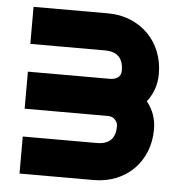

<svg xmlns="http://www.w3.org/2000/svg" viewBox="-48 -676 688 723"><g transform="rotate(5 296.0 -315.0)"><path d="M506 -313Q542 -268 542 -210Q542 -164 526.5 -125.5Q511 -87 483 -59Q455 -31 416.5 -15.5Q378 0 332 0H52V-140H332Q402 -140 402 -209Q402 -224 391.5 -234.5Q381 -245 366 -245H50V-385H361Q378 -385 390 -393.5Q402 -402 402 -420Q402 -490 332 -490H50V-630H332Q378 -630 416.5 -614Q455 -598 483 -570Q511 -542 526.5 -503.5Q542 -465 542 -419Q542 -360 506 -313Z"/></g></svg>

Font: CAT North
Style: Regular
Weight: 400
Designer: Peter Wiegel
Foundry: Peter Wiegel
Version: Version 1.000